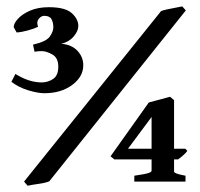

<svg xmlns="http://www.w3.org/2000/svg" viewBox="-20 -575 633 608"><path d="M136.2 -1Q126 3.9 103 7.1Q80.1 10.3 67.4 13.2L56.2 0L490.2 -540Q496.1 -542.5 509.5 -545.4Q522.9 -548.3 536.9 -550.8Q550.8 -553.2 557.1 -554.7L568.4 -542ZM243.7 -368.2Q243.7 -332 208.5 -305.9Q173.3 -279.8 120.1 -279.8Q100.6 -279.8 70.1 -288.8Q39.6 -297.9 16.1 -315.9L28.8 -340.8Q51.8 -326.7 72.3 -320.3Q92.8 -314 111.8 -314Q131.8 -314 148.2 -325Q164.6 -335.9 164.6 -363.8Q164.6 -392.1 145.5 -402.6Q126.5 -413.1 112.8 -413.1Q106 -413.1 101.8 -412.8Q97.7 -412.6 89.4 -411.1L84.5 -433.6Q127 -443.4 137.9 -459.5Q148.9 -475.6 148.9 -488.3Q148.9 -503.4 143.1 -514.2Q137.2 -524.9 120.1 -524.9Q110.4 -524.9 102.5 -515.1Q94.7 -505.4 100.6 -490.2Q88.9 -484.4 68.8 -478.8Q48.8 -473.1 32.7 -472.2L23.4 -488.8Q23.4 -501 36.9 -515.6Q50.3 -530.3 75.2 -541.3Q100.1 -552.2 134.8 -552.2Q186.5 -552.2 207.3 -533.4Q228 -514.6 228 -492.7Q228 -476.6 213.1 -459.2Q198.2 -441.9 174.3 -436.5Q207 -433.6 225.3 -414.1Q243.7 -394.5 243.7 -368.2ZM573.2 -97.2Q568.4 -90.3 559.1 -82.3Q549.8 -74.2 543.9 -70.3H531.2V-31.7Q531.2 -28.8 538.8 -25.6Q546.4 -22.5 567.4 -18.6V0H405.3V-18.6Q439 -23.4 449.5 -26.9Q460 -30.3 460 -34.2V-70.3H341.8L330.1 -80.1L451.2 -250.5Q463.9 -253.9 484.9 -259.5Q505.9 -265.1 518.6 -268.6L531.2 -257.8V-104H566.9ZM460 -204.6 385.3 -104H460Z"/></svg>

Font: Dai Banna SIL
Style: Bold
Weight: 700
Designer: Victor Gaultney
Foundry: SIL International
Version: Version 4.000